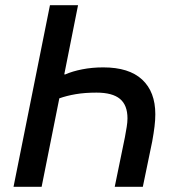

<svg xmlns="http://www.w3.org/2000/svg" viewBox="-20 -718 677 738"><path d="M32 0 172 -698H280L227 -432H231Q258 -444 296 -451.5Q334 -459 377 -459Q476 -459 526.5 -412Q577 -365 577 -279Q577 -257 574 -232Q571 -207 565 -174L529 0H421L460 -190Q464 -212 467 -230Q470 -248 470 -263Q470 -314 441 -338Q412 -362 351 -362Q306 -362 271 -356Q236 -350 208 -340L140 0Z"/></svg>

Font: IBM Plex Sans Medium
Style: Italic
Weight: 500
Italic angle: -11.31°
Designer: Mike Abbink, Paul van der Laan, Pieter van Rosmalen
Foundry: Bold Monday
Version: Version 3.201